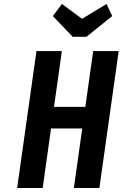

<svg xmlns="http://www.w3.org/2000/svg" viewBox="-20 -944 616 964"><path d="M66.1 0H194.3L236.3 -298.9H392.9L350.9 0H479L576 -687.7H447.9L408.4 -407.4H251.1L290.6 -687.7H163.1ZM413.9 -759.3 543.4 -863.3 515 -924 392 -849.6 290.9 -924 245.3 -863.3 345.1 -759.3Z"/></svg>

Font: Secuela ExtLt
Style: Italic
Weight: 200
Italic angle: -8°
Designer: Fernando Haro
Foundry: deFharo
Version: Version 1.704